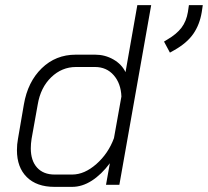

<svg xmlns="http://www.w3.org/2000/svg" viewBox="-20 -720 810 748"><path d="M46 -135Q46 -158 50 -179L73 -313Q88 -401 142.5 -454Q197 -507 275 -507H351Q389 -507 421.5 -488.5Q454 -470 469 -439L515 -700H569L445 0H393L408 -84Q375 -40 337.5 -16Q300 8 261 8H192Q123 8 84.5 -30Q46 -68 46 -135ZM261 -40Q309 -40 355.5 -81Q402 -122 424 -182L453 -344Q451 -395 423 -427Q395 -459 350 -459H276Q221 -459 179.5 -419Q138 -379 127 -313L103 -179Q100 -160 100 -142Q100 -94 124.5 -67Q149 -40 193 -40ZM619 -558 632 -566Q668 -587 687 -612Q706 -637 712 -673L716 -700H770L766 -673Q758 -624 733 -588Q708 -552 658 -524L642 -515Z"/></svg>

Font: Bai Jamjuree Light
Style: Italic
Weight: 300
Italic angle: -10°
Version: Version 1.000; ttfautohint (v1.6)